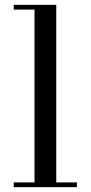

<svg xmlns="http://www.w3.org/2000/svg" viewBox="-20 -770 373 790"><path d="M211.5 -750V-19.5H296.5V0H36.5V-19.5H122V-730.5H36.5V-750Z"/></svg>

Font: Bodoni Moda SC 11pt
Style: Regular
Weight: 400
Version: Version 2.005